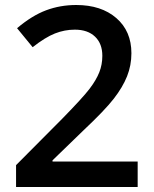

<svg xmlns="http://www.w3.org/2000/svg" viewBox="-20 -744 611 764"><path d="M527.8 0H43.9V-86.9L228 -272Q309.6 -355.5 336.2 -390.4Q362.8 -425.3 375 -456.1Q387.2 -486.8 387.2 -522Q387.2 -570.3 358.2 -598.1Q329.1 -626 277.8 -626Q236.8 -626 198.5 -610.8Q160.2 -595.7 109.9 -556.2L47.9 -631.8Q107.4 -682.1 163.6 -703.1Q219.7 -724.1 283.2 -724.1Q382.8 -724.1 442.9 -672.1Q502.9 -620.1 502.9 -532.2Q502.9 -483.9 485.6 -440.4Q468.3 -397 432.4 -350.8Q396.5 -304.7 313 -226.1L189 -106V-101.1H527.8Z"/></svg>

Font: f4411469720       
Style: Regular
Weight: 600
Foundry: Ascender Corporation
Version: Version 1.10